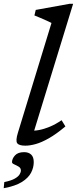

<svg xmlns="http://www.w3.org/2000/svg" viewBox="-54 -754 404 1007"><path d="M216 -633.5Q207 -638.5 191.2 -645.5Q175.5 -652.5 158.2 -660Q141 -667.5 126.5 -673L133.5 -702L310.5 -734H329.5L117 -42L102.5 -69Q124 -67 150.8 -72Q177.5 -77 207.5 -89.5Q237.5 -102 269 -123.5L289 -91Q241.5 -51 202.8 -29Q164 -7 133.5 1.5Q103 10 79 10Q45.5 10 36.2 -3Q27 -16 40 -58ZM9 96.5Q9 78.5 24.5 61.2Q40 44 72.5 44Q95.5 44 109.2 56.5Q123 69 123 96.5Q123 124.5 109 151.8Q95 179 60.8 200.5Q26.5 222 -34.5 233L-31.5 201Q4.5 193.5 23 183Q41.5 172.5 48.5 161.2Q55.5 150 55.5 140Q55.5 127 43.8 120Q32 113 20.5 108Q9 103 9 96.5Z"/></svg>

Font: Newsreader 9pt
Style: Italic
Weight: 400
Italic angle: -17°
Designer: Hugues Gentile
Foundry: Production Type
Version: Version 1.003